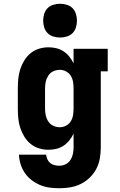

<svg xmlns="http://www.w3.org/2000/svg" viewBox="-20 -790 640 1023"><path d="M296 213Q270 213 244 209.5Q218 206 194 196Q170 186 149 170Q128 154 113 132.5Q98 111 90 85.5Q82 60 81 34H226Q227 47 232.5 59Q238 71 248 79Q258 87 270.5 90Q283 93 296 93Q314 93 330 85Q346 77 355.5 62Q365 47 368.5 30Q372 13 372 -5V-78Q363 -59 349.5 -42Q336 -25 318.5 -13.5Q301 -2 280.5 3Q260 8 238 8Q213 8 188 0.5Q163 -7 143 -23.5Q123 -40 109.5 -62Q96 -84 88 -108.5Q80 -133 77.5 -158.5Q75 -184 75 -210V-320Q75 -346 77.5 -371.5Q80 -397 88 -421.5Q96 -446 109.5 -468Q123 -490 143 -506.5Q163 -523 188 -530.5Q213 -538 238 -538Q260 -538 280.5 -533Q301 -528 318.5 -516.5Q336 -505 349.5 -488Q363 -471 372 -452V-530H554V-410H517V-5Q517 24 512 53.5Q507 83 493.5 109Q480 135 458.5 156Q437 177 410.5 190Q384 203 355 208Q326 213 296 213ZM299 -112Q316 -112 332 -120.5Q348 -129 357 -143.5Q366 -158 369 -175.5Q372 -193 372 -210V-320Q372 -337 369 -354.5Q366 -372 357 -386.5Q348 -401 332 -409.5Q316 -418 299 -418Q281 -418 264.5 -410.5Q248 -403 238 -388Q228 -373 224 -355.5Q220 -338 220 -320V-210Q220 -192 224 -174.5Q228 -157 238 -142Q248 -127 264.5 -119.5Q281 -112 299 -112ZM300 -590Q282 -590 264 -595.5Q246 -601 233.5 -613.5Q221 -626 215.5 -644Q210 -662 210 -680Q210 -698 215.5 -716Q221 -734 233.5 -746.5Q246 -759 264 -764.5Q282 -770 300 -770Q318 -770 336 -764.5Q354 -759 366.5 -746.5Q379 -734 384.5 -716Q390 -698 390 -680Q390 -662 384.5 -644Q379 -626 366.5 -613.5Q354 -601 336 -595.5Q318 -590 300 -590Z"/></svg>

Font: Iosevka Curly Slab HvEx
Style: Regular
Weight: 900
Width: 7
Monospace: yes
Designer: Belleve Invis
Foundry: Belleve Invis
Version: Version 11.1.0; ttfautohint (v1.8.3)